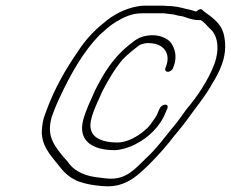

<svg xmlns="http://www.w3.org/2000/svg" viewBox="-20 -650 816 679"><path d="M673.7 -609C664.6 -611.9 649.3 -616.9 639.9 -618C619.3 -623.7 597.1 -629 569.9 -629C564.2 -629.7 557.6 -630 550.3 -630H491.3C483.3 -630 474.8 -629.2 465.9 -627.5C420.9 -619.1 380.8 -598.3 347.1 -569C312.8 -542.2 278.7 -505.4 252.9 -464C213.5 -407.5 172.2 -335.7 145 -261L135.2 -234C129.4 -213.7 127.9 -194.7 127.8 -178C131.2 -124.7 165.8 -93.9 193.1 -58C208.8 -37.4 230.4 -18.8 258.9 -8L278.7 -2C296.3 3.3 336.3 9 361.2 9C410.5 9 446.2 -12.5 477.9 -41C509.6 -68.3 552 -113.9 578.5 -147C593.9 -167.9 626.1 -204.2 641.3 -226C667.9 -264.2 707.2 -310.2 731.6 -356C744.3 -376 755.8 -397.9 765 -423C780.9 -466.9 777.9 -506 769.9 -534C760.5 -566.8 730.9 -588.8 703.3 -608L695.8 -615C687.8 -620.9 682.8 -615.7 673.7 -609ZM689.7 -579C705.4 -569.4 713.7 -556.2 726.4 -545C749.4 -522.8 757.4 -476.4 738.3 -424C717.8 -367.7 674.9 -304.8 640.5 -265C625 -243.8 608.9 -219.8 588.3 -196C553.7 -153.7 536.5 -128.1 497.1 -91C458.5 -53.5 429.5 -18 371.6 -18C359.2 -18 321.5 -23 312.4 -24.5C268.1 -31.9 236.5 -51.2 218.8 -79L204.6 -95C200.3 -99.7 195.7 -105.3 190.8 -112C167.1 -143.7 145.8 -173.7 162.5 -235L172 -261C175.4 -270.3 181.6 -284.7 190.6 -304C230.4 -389.6 275 -468 332.8 -527C351.5 -543.5 369.6 -560.6 390.6 -573C417.8 -589 445.8 -603 481.5 -603H559.5C565.2 -602.3 570.7 -601.7 575.7 -601L593 -599C602.6 -596.4 615.2 -593.3 626.5 -592C641.7 -587.2 660.6 -579 681.7 -579ZM591.9 -409 594.8 -417C607.1 -450.9 597.9 -478.1 586.5 -496C574.6 -514.8 539.7 -530.6 500.7 -524C472.8 -519.2 462.6 -512.2 434 -489C383.1 -447.8 348.7 -395.8 316.5 -331C302 -297.7 283.5 -261 274.3 -226C255.1 -153.4 304.9 -119 385.3 -119C408.9 -119 444.7 -131.4 462.7 -142C503.5 -162.8 547.8 -202.8 567.2 -256L571.8 -266C578.8 -285.2 554.2 -283.3 545.5 -268L540.9 -258C536.6 -246.2 533.1 -239.6 527.1 -231C514 -213.3 509 -202.7 491.8 -189C468.2 -168.7 431.5 -146 395.1 -146C345.7 -146 308.4 -160.4 301.2 -193C292.7 -227 322.6 -282.6 342.4 -328C362.5 -366.9 387.3 -408.9 414.1 -440C422.2 -449.8 467.2 -488.2 478.4 -493C498.4 -499.6 510.1 -498.1 529.2 -495C560.9 -487 583 -458.8 567.8 -417L564.9 -409C562.4 -402.1 566.6 -396 573.6 -396C580.6 -396 589.4 -402.1 591.9 -409Z"/></svg>

Font: Take Off
Style: Drunk
Weight: 400
Foundry: Cannot Into Space Fonts
Version: Version 0.89